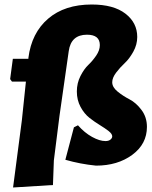

<svg xmlns="http://www.w3.org/2000/svg" viewBox="-20 -724 676 852"><path d="M387 -704Q484 -704 536.5 -663.5Q589 -623 589 -560Q589 -526 571.5 -494.5Q554 -463 533.5 -444Q513 -425 495.5 -402Q478 -379 478 -359Q478 -337 502 -317.5Q526 -298 555 -283Q584 -268 608 -236Q632 -204 632 -161Q632 -85 567 -37Q502 11 406 11Q336 4 270 -15L308 -159L326 -168Q355 -135 388.5 -116.5Q422 -98 448 -98Q462 -98 470 -104.5Q478 -111 478 -119Q478 -130 462 -142.5Q446 -155 423 -169Q400 -183 377 -201Q354 -219 337.5 -249.5Q321 -280 321 -318Q321 -355 337 -386.5Q353 -418 372 -436Q391 -454 407 -477.5Q423 -501 423 -524Q423 -570 366 -570Q295 -570 285 -497L244 -210L219 -12L215 97L38 108L77 -190L95 -362H33L25 -373L37 -463H106V-467Q120 -578 193.5 -641Q267 -704 387 -704Z"/></svg>

Font: Alegreya Sans Black
Style: Italic
Weight: 900
Italic angle: -7°
Designer: Juan Pablo del Peral
Foundry: Huerta Tipografica
Version: Version 2.007